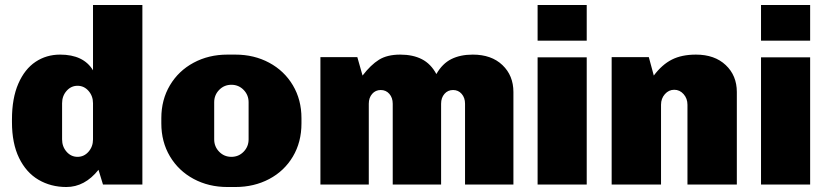

<svg xmlns="http://www.w3.org/2000/svg" viewBox="-20 -740 3319 770"><path d="M353 -458V-720H551V0H393L375 -59Q320 10 246 10Q184 10 134.5 -19Q85 -48 56.5 -106.5Q28 -165 28 -250V-261Q28 -346 53.5 -404.5Q79 -463 122.5 -492Q166 -521 221 -521Q315 -521 353 -458ZM229 -326V-181Q229 -152 247 -131.5Q265 -111 291 -111Q317 -111 335 -131.5Q353 -152 353 -181V-326Q353 -355 335 -375.5Q317 -396 291 -396Q265 -396 247 -375.5Q229 -355 229 -326Z M627 -245V-266Q627 -340 661.5 -398Q696 -456 756.5 -488.5Q817 -521 892 -521H924Q999 -521 1059.5 -488.5Q1120 -456 1154.5 -398Q1189 -340 1189 -266V-245Q1189 -170 1154.5 -112Q1120 -54 1059.5 -22Q999 10 924 10H892Q817 10 756.5 -22.5Q696 -55 661.5 -113Q627 -171 627 -245ZM977 -181V-330Q977 -359 957 -379.5Q937 -400 908 -400Q879 -400 859 -379.5Q839 -359 839 -330V-181Q839 -152 859 -131.5Q879 -111 908 -111Q937 -111 957 -131.5Q977 -152 977 -181Z M1730 -443Q1754 -485 1790 -503Q1826 -521 1876 -521Q1951 -521 1995 -479Q2039 -437 2039 -371V0H1845V-324Q1845 -348 1831.5 -363.5Q1818 -379 1797 -379Q1776 -379 1762.5 -363.5Q1749 -348 1749 -324V0H1555V-324Q1555 -348 1541.5 -363.5Q1528 -379 1507 -379Q1486 -379 1472.5 -363.5Q1459 -348 1459 -324V0H1265V-511H1413L1434 -437Q1467 -480 1500 -500.5Q1533 -521 1585 -521Q1636 -521 1672 -502.5Q1708 -484 1730 -443Z M2333 -577H2136V-720H2333ZM2333 -510V0H2136V-510Z M2935 -371V0H2737V-320Q2737 -345 2721.5 -362.5Q2706 -380 2684 -380Q2662 -380 2646.5 -362.5Q2631 -345 2631 -320V0H2433V-511H2582L2602 -437Q2635 -481 2674.5 -501Q2714 -521 2771 -521Q2846 -521 2890.5 -479Q2935 -437 2935 -371Z M3229 -577H3032V-720H3229ZM3229 -510V0H3032V-510Z"/></svg>

Font: Chivo Black
Style: Regular
Weight: 900
Designer: Hector Gatti
Foundry: Omnibus-Type
Version: Version 1.007